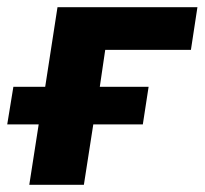

<svg xmlns="http://www.w3.org/2000/svg" viewBox="-28 -511 566 531"><path d="M53 0 79 -167H-8L9 -271H97L131 -491H518L500 -373H263L248 -271H383L367 -167H230L204 0Z"/></svg>

Font: Nunito Sans 12pt ExtraBold
Style: Italic
Weight: 800
Italic angle: -9°
Designer: Vernon Adams
Foundry: Vernon Adams
Version: Version 3.101;gftools[0.9.27]